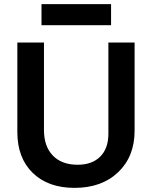

<svg xmlns="http://www.w3.org/2000/svg" viewBox="-20 -900 736 930"><path d="M181 -778V-880H518V-778ZM341 10Q213 10 138.5 -62.5Q64 -135 64 -260V-694H193V-270Q193 -191 236 -146.5Q279 -102 356 -102Q426 -102 465.5 -141.5Q505 -181 505 -252V-694H632V-267Q632 -142 552.5 -66Q473 10 341 10Z"/></svg>

Font: Cantarell
Style: Bold
Weight: 700
Designer: Dave Crossland, Nikolaus Waxweiler, Florian Fecher, Jacques Le Bailly, Eben Sorkin, Alexei Vanyashin, Alexios Zavras, Em
Version: Version 0.303